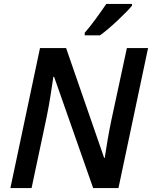

<svg xmlns="http://www.w3.org/2000/svg" viewBox="-20 -959 775 979"><path d="M33 0H141L218 -363Q229 -416 239 -480.5Q249 -545 252 -567H256L455 0H584L735 -714H627L548 -347Q538 -300 528.5 -244Q519 -188 514 -154H511L317 -714H184ZM412 -779H490Q528 -806 579.5 -854.5Q631 -903 653 -930V-939H522Q499 -905 468 -862.5Q437 -820 412 -792Z"/></svg>

Font: Noto Sans UI Medium
Style: Italic
Weight: 500
Italic angle: -12°
Designer: Monotype Design Team
Foundry: Monotype Imaging Inc.
Version: Version 1.901